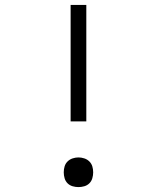

<svg xmlns="http://www.w3.org/2000/svg" viewBox="-20 -755 640 783"><path d="M268 -260V-735H332V-260ZM300 8Q288 8 276 4.5Q264 1 255.5 -7.5Q247 -16 243.5 -28Q240 -40 240 -52Q240 -65 243.5 -76.5Q247 -88 255.5 -96.5Q264 -105 276 -109Q288 -113 300 -113Q312 -113 324 -109Q336 -105 344.5 -96.5Q353 -88 356.5 -76.5Q360 -65 360 -52Q360 -40 356.5 -28Q353 -16 344.5 -7.5Q336 1 324 4.5Q312 8 300 8Z"/></svg>

Font: Iosevka Curly Slab LtEx
Style: Regular
Weight: 300
Width: 7
Monospace: yes
Designer: Belleve Invis
Foundry: Belleve Invis
Version: Version 11.1.0; ttfautohint (v1.8.3)